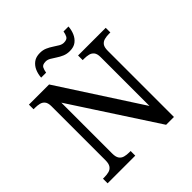

<svg xmlns="http://www.w3.org/2000/svg" viewBox="-234 -1065 1232 1232"><g transform="rotate(-45 381.5 -449.5)"><path d="M38 0V-42H51Q74 -42 92.5 -47Q111 -52 122 -67.5Q133 -83 133 -114V-604Q133 -634 121.5 -648.5Q110 -663 91.5 -667.5Q73 -672 51 -672H38V-714H221L579 -161V-604Q579 -634 567.5 -648.5Q556 -663 537.5 -667.5Q519 -672 497 -672H484V-714H735V-672H722Q700 -672 681 -667Q662 -662 651 -647Q640 -632 640 -600V0H569L194 -576V-114Q194 -83 205 -67.5Q216 -52 235 -47Q254 -42 276 -42H289V0ZM467 -771Q440 -771 418 -780.5Q396 -790 377.5 -802.5Q359 -815 342.5 -824.5Q326 -834 310 -834Q280 -834 272 -817.5Q264 -801 261 -781H216Q218 -812 229.5 -838.5Q241 -865 263.5 -882Q286 -899 322 -899Q349 -899 370.5 -889.5Q392 -880 410.5 -867.5Q429 -855 445.5 -845.5Q462 -836 478 -836Q507 -836 515.5 -852.5Q524 -869 527 -889H572Q570 -859 558.5 -832Q547 -805 525 -788Q503 -771 467 -771Z"/></g></svg>

Font: Noto Serif Gurmukhi
Style: Regular
Weight: 400
Designer: Vaibhav Singh and the Monotype Design Team
Foundry: Monotype Imaging Inc.
Version: Version 2.003